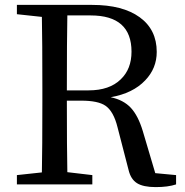

<svg xmlns="http://www.w3.org/2000/svg" viewBox="-20 -753 754 784"><path d="M616 11Q565 11 539.5 -5Q514 -21 505 -59L460 -233Q444 -298 411 -321Q381 -342 311 -342H253Q253 -144 255 -50L357 -38V0H49V-38L151 -49Q153 -145 153 -339V-393Q153 -588 151 -684L49 -695V-733H356Q481 -733 550.5 -682.5Q620 -632 620 -541Q620 -474 573 -425Q523 -372 432 -356Q484 -345 514 -313Q544 -281 563 -218L614 -46L699 -38V0Q666 11 616 11ZM253 -384H342Q427 -384 473 -429Q517 -471 517 -542Q517 -690 350 -690H255Q253 -593 253 -384Z"/></svg>

Font: GenRyuMin TW M
Style: Regular
Weight: 500
Version: Version 1.501;PS 1;hotconv 16.6.51;makeotf.lib2.5.65220